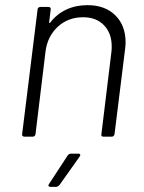

<svg xmlns="http://www.w3.org/2000/svg" viewBox="-20 -531 561 746"><path d="M468 -366Q468 -358 466 -340L425 -10Q423 0 414 0H382Q372 0 374 -10L413 -330Q414 -337 414 -351Q414 -402 384 -433Q354 -464 303 -464Q245 -464 205 -427.5Q165 -391 157 -332L118 -10Q116 0 107 0H75Q70 0 67.5 -3Q65 -6 66 -10L126 -494Q126 -498 129 -501Q132 -504 137 -504H169Q173 -504 175.5 -501Q178 -498 177 -494L171 -445Q171 -439 175 -443Q200 -476 237 -493.5Q274 -511 320 -511Q388 -511 428 -471.5Q468 -432 468 -366ZM171 183 243 73Q248 66 256 66H284Q290 66 291.5 69.5Q293 73 289 78L211 188Q204 195 198 195H176Q170 195 168.5 191.5Q167 188 171 183Z"/></svg>

Font: Barlow Light
Style: Italic
Weight: 300
Italic angle: -7°
Designer: Jeremy Tribby
Foundry: Tribby Type
Version: Version 1.408